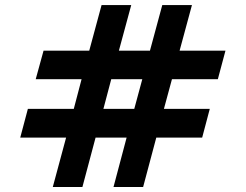

<svg xmlns="http://www.w3.org/2000/svg" viewBox="-20 -740 972 759"><path d="M188.7 -0.8 241.3 -196H60L90.2 -309.7H271.7L302.5 -427H121.2L152.2 -539.8H332.8L381.5 -720H498.8L450 -539.8H572.8L621.5 -720H738.8L690 -539.8H871.3L841.2 -427H659.8L628 -309.7H809.3L779.2 -196H597.8L545.8 -0.8H428.7L480.5 -196H357.8L305.8 -0.8ZM388.8 -309.7H510.8L542.5 -427H419.8Z"/></svg>

Font: Manrope
Style: Regular
Weight: 400
Designer: Mikhail Sharanda
Foundry: Mikhail Sharanda
Version: Version 4.503